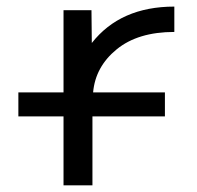

<svg xmlns="http://www.w3.org/2000/svg" viewBox="-20 -555 592 577"><path d="M170.9 -524.4H254.9L255.9 -425.8Q341.8 -535.2 503.9 -535.2V-459Q394.5 -459 330.6 -406.7Q266.6 -354.5 259.8 -277.3H475.6V-205.1H257.8V2H170.9V-205.1H35.2V-277.3H170.9Z"/></svg>

Font: Nasu
Style: Regular
Weight: 400
Designer: Ryoko NISHIZUKA (kana &amp; ideographs); Paul D. Hunt (Latin, Greek &amp; Cyrillic); Wenlong ZHANG (bopomofo); Sandoll C
Version: Version 2014.1215